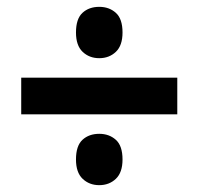

<svg xmlns="http://www.w3.org/2000/svg" viewBox="-20 -633 581 561"><path d="M270 -463Q241 -463 221.5 -481.5Q202 -500 202 -538Q202 -578 221 -595.5Q240 -613 270 -613Q299 -613 318.5 -595.5Q338 -578 338 -538Q338 -500 318.5 -481.5Q299 -463 270 -463ZM42 -299V-406H498V-299ZM270 -92Q241 -92 221.5 -110.5Q202 -129 202 -167Q202 -207 221 -224.5Q240 -242 270 -242Q299 -242 318.5 -224.5Q338 -207 338 -167Q338 -129 318.5 -110.5Q299 -92 270 -92Z"/></svg>

Font: Noto Sans Lao UI SemCond
Style: Bold
Weight: 700
Width: 4
Designer: Monotype Design Team
Foundry: Monotype Imaging Inc.
Version: Version 2.000; ttfautohint (v1.8.4.7-5d5b)